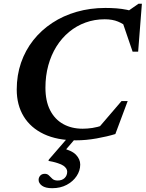

<svg xmlns="http://www.w3.org/2000/svg" viewBox="-20 -725 766 1010"><path d="M522.9 -66.4 488.1 -40.3 619.4 -193.5H651.7L586.8 -19.9Q544.5 -6.9 488.3 3.2Q432 13.2 380.2 13.2Q280.7 13.2 211 -19.6Q141.3 -52.5 104.6 -112.6Q68 -172.8 68 -253.9Q68 -329.4 90.7 -395.1Q113.4 -460.7 155.3 -513.7Q197.3 -566.7 255.1 -604.6Q312.9 -642.6 383.7 -662.9Q454.4 -683.2 534.1 -683.2Q564.3 -683.2 592.5 -681.1Q620.8 -678.9 648.5 -673.3Q676.3 -667.6 704.3 -656.8L634 -653.3L708.8 -705.5H726.4L706.7 -453.1H677.6L617.2 -629.9L659.5 -575.5Q629.8 -599.5 600.6 -611.5Q571.5 -623.6 530.8 -623.6Q477.3 -623.6 429.9 -606.4Q382.6 -589.3 343.9 -557.3Q305.1 -525.3 277.1 -480.7Q249.2 -436.1 234.1 -381.2Q219 -326.4 219 -263.6Q219 -193.7 243.4 -145.6Q267.8 -97.5 312 -72.7Q356.2 -47.9 415 -47.9Q439.4 -47.9 466 -51.9Q492.7 -56 522.9 -66.4ZM283.3 224.6Q306.5 224.6 320 211.5Q333.5 198.3 333.5 178.1Q333.5 160.8 313.6 146.7Q293.8 132.7 234.9 121.3L236.9 114.6L357.5 -24.7H400.8L284.8 110.9L300.5 52.6Q358 66 380 89.4Q402 112.7 402 140.8Q402 172.7 383.1 201.1Q364.2 229.6 331.1 247.3Q297.9 265 254.3 265Q219.2 265 201.1 252Q183.1 238.9 183.1 221.2Q183.1 208.5 191.7 198.9Q200.2 189.3 215.9 189.3Q229.2 189.3 237.5 198Q245.8 206.7 255.6 215.7Q265.4 224.6 283.3 224.6Z"/></svg>

Font: Newsreader Text
Style: Italic
Weight: 400
Italic angle: -17°
Designer: Hugues Gentile
Foundry: Production Type
Version: Version 1.001